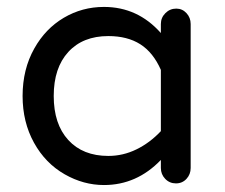

<svg xmlns="http://www.w3.org/2000/svg" viewBox="-20 -529 656 560"><path d="M168.9 -20.5Q112.3 -52.7 79.1 -112.8Q45.9 -172.9 45.9 -249Q45.9 -327.1 80.1 -387.7Q112.3 -445.3 166 -477.1Q219.7 -508.8 283.2 -508.8Q381.8 -508.8 449.2 -432.6V-459Q449.2 -477.5 462.4 -490.7Q475.6 -503.9 494.1 -503.9Q511.7 -503.9 523.9 -490.7Q536.1 -477.5 536.1 -459V-39.1Q536.1 -20.5 523.9 -7.3Q511.7 5.9 493.2 5.9Q474.6 5.9 461.9 -7.3Q449.2 -20.5 449.2 -39.1V-62.5Q378.9 10.7 283.2 10.7Q223.6 10.7 168.9 -20.5ZM449.2 -146.5V-325.2Q426.8 -376 389.2 -399.9Q351.6 -423.8 295.9 -423.8Q221.7 -423.8 179.2 -377.4Q136.7 -331.1 136.7 -249Q136.7 -167 179.2 -120.6Q221.7 -74.2 295.9 -74.2Q338.9 -74.2 377.9 -93.3Q417 -112.3 449.2 -146.5Z"/></svg>

Font: jf-openhuninn-2.1
Style: Regular
Weight: 400
Designer: [Kosugi Maru]
Designed by MOTOYA      

[Varela Round]
Joe Prince (Latin component); Avraham Cornfeld (Hebrew component)
Foundry: justfont Co., Ltd.
Version: 2.1